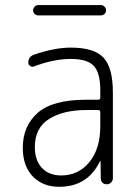

<svg xmlns="http://www.w3.org/2000/svg" viewBox="-20 -715 540 745"><path d="M372.1 -695.3Q379.9 -695.3 385.7 -689Q391.6 -682.6 391.6 -674.8Q391.6 -667 385.7 -661.1Q379.9 -655.3 372.1 -655.3H127.9Q120.1 -655.3 114.3 -661.1Q108.4 -667 108.4 -674.8Q108.4 -682.6 114.3 -689Q120.1 -695.3 127.9 -695.3ZM315.4 -288.1Q225.6 -288.1 170.4 -253.4Q115.2 -218.8 115.2 -144.5Q115.2 -92.8 142.6 -63.5Q169.9 -34.2 217.8 -34.2Q284.2 -34.2 326.7 -85.9Q369.1 -137.7 369.1 -224.6V-279.3Q369.1 -288.1 360.4 -288.1ZM210 9.8Q145.5 9.8 106.9 -30.8Q68.4 -71.3 68.4 -141.6Q68.4 -225.6 126 -276.9Q183.6 -328.1 315.4 -328.1H360.4Q369.1 -328.1 369.1 -335.9V-365.2Q369.1 -432.6 343.8 -459.5Q318.4 -486.3 254.9 -486.3Q188.5 -486.3 111.3 -457Q104.5 -454.1 97.2 -459Q89.8 -463.9 89.8 -471.7Q89.8 -495.1 112.3 -502.9Q191.4 -530.3 254.9 -530.3Q344.7 -530.3 381.3 -491.7Q418 -453.1 418 -355.5V-23.4Q418 -13.7 411.1 -6.8Q404.3 0 394 0Q383.8 0 377.4 -6.3Q371.1 -12.7 371.1 -23.4L370.1 -89.8Q370.1 -90.8 369.1 -90.8Q368.2 -90.8 368.2 -89.8Q320.3 9.8 210 9.8Z"/></svg>

Font: Rounded Mgen+ 2m light
Style: Regular
Weight: 200
Designer: [Source Han Sans]
Ryoko NISHIZUKA  (kana & ideographs); Paul D. Hunt (Latin, Greek & Cyrillic); Wenlong ZHANG  (bopomofo
Version: Version 1.059.20150602